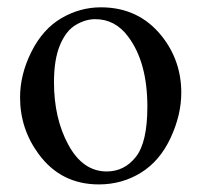

<svg xmlns="http://www.w3.org/2000/svg" viewBox="-20 -480 540 514"><path d="M250 -460.4Q351.6 -460.4 413.1 -383.3Q465.3 -317.4 465.3 -231.9Q465.3 -171.9 436.5 -110.4Q407.7 -48.8 357.2 -17.6Q306.6 13.7 244.6 13.7Q143.6 13.7 84 -66.9Q33.7 -134.8 33.7 -219.2Q33.7 -280.8 64.2 -341.6Q94.7 -402.3 144.5 -431.4Q194.3 -460.4 250 -460.4ZM234.9 -428.7Q209 -428.7 182.9 -413.3Q156.7 -397.9 140.6 -359.4Q124.5 -320.8 124.5 -260.3Q124.5 -162.6 163.3 -91.8Q202.1 -21 265.6 -21Q313 -21 343.8 -60.1Q374.5 -99.1 374.5 -194.3Q374.5 -313.5 323.2 -381.8Q288.6 -428.7 234.9 -428.7Z"/></svg>

Font: Jameel Khushkhat-L
Style: Regular
Weight: 400
Version: Version 3.5